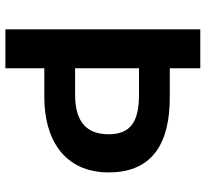

<svg xmlns="http://www.w3.org/2000/svg" viewBox="-46 -736 781 730"><g transform="rotate(90 345.0 -370.5)"><path d="M91 0H239V-148H350C508 -148 635 -223 635 -393C635 -568 512 -625 350 -625H239V-741H91ZM239 -265V-508H339C439 -508 490 -478 490 -393C490 -308 442 -265 339 -265Z"/></g></svg>

Font: Source Han Sans CN
Style: Bold
Weight: 700
Designer: Ryoko NISHIZUKA 西塚涼子 (kana, bopomofo & ideographs); Paul D. Hunt (Latin, Greek & Cyrillic); Sandoll Communications 산돌커뮤니
Foundry: Adobe
Version: Version 2.001;hotconv 1.0.107;makeotfexe 2.5.65593